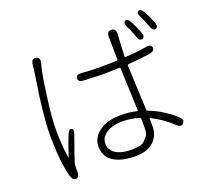

<svg xmlns="http://www.w3.org/2000/svg" viewBox="-140 -977 1280 1186"><g transform="rotate(-20 500.0 -384.0)"><path d="M166 38Q143 40 134 7Q106 -95 106 -275Q106 -398 144 -634Q147 -651 149 -669L155 -718Q159 -754 187 -749Q216 -744 207 -708Q203 -694 199 -677Q183 -602 169 -492Q152 -365 152 -282Q152 -190 165 -103Q166 -98 168 -103Q191 -175 215 -234Q228 -268 245 -261Q261 -255 248 -221L241 -201Q195 -74 191 -56Q188 -40 188 -24V1Q188 36 166 38ZM560 33Q464 33 412 -3Q363 -37 363 -99Q363 -157 413 -196Q467 -237 559 -237Q613 -237 663 -225Q668 -224 668 -229L657 -509Q657 -514 652 -514L565 -512Q546 -511 527 -512L417 -516Q381 -518 383 -542Q384 -567 420 -564Q472 -559 530 -559Q548 -559 566 -559L652 -561Q657 -561 657 -566L655 -716Q655 -753 684 -752Q714 -752 712 -715L705 -569Q705 -564 710 -564Q803 -570 848 -579Q883 -586 888 -562Q892 -539 857 -532Q808 -524 710 -516Q705 -516 705 -511L718 -216Q718 -208 726 -205Q818 -170 894 -101Q921 -76 903 -57Q886 -38 859 -63Q797 -122 724 -157Q719 -159 719 -154L720 -135Q720 -117 720 -99Q720 -54 689 -16Q648 33 560 33ZM547 -13Q616 -13 634 -33Q646 -46 658 -59Q671 -75 671 -115Q671 -133 671 -151L670 -171Q670 -179 663 -181Q611 -197 554 -197Q490 -197 449.5 -171Q409 -145 409 -103Q409 -61 446.5 -37Q484 -13 547 -13ZM846 -633Q826 -626 814 -660Q799 -704 783 -734Q767 -766 784 -775Q801 -784 818 -752Q833 -724 853 -674Q866 -640 846 -633ZM945 -664Q925 -656 913 -690Q892 -747 883 -763Q865 -794 882 -804Q899 -813 916 -782Q936 -746 952 -705Q965 -671 945 -664Z"/></g></svg>

Font: Resource Han Rounded CN Light
Style: Regular
Weight: 300
Designer: Cyano Hao (round all glyphs); Ryoko NISHIZUKA 西塚涼子 (kana, bopomofo & ideographs); Paul D. Hunt (Latin, Greek & Cyrillic)
Foundry: Cyano Hao
Version: 0.990